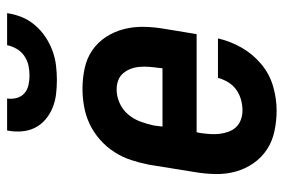

<svg xmlns="http://www.w3.org/2000/svg" viewBox="-149 -641 798 540"><g transform="rotate(-90 250.0 -371.0)"><path d="M209 8Q180 8 151.5 2Q123 -4 100 -19Q77 -34 61 -57Q45 -80 37.5 -107Q30 -134 30.5 -163.5Q31 -193 36 -222L57 -352Q62 -377 70 -401.5Q78 -426 92.5 -448.5Q107 -471 127.5 -489Q148 -507 171.5 -518Q195 -529 220.5 -533.5Q246 -538 270 -538Q299 -538 327.5 -532Q356 -526 378.5 -510.5Q401 -495 416 -472Q431 -449 438 -422Q445 -395 444.5 -366Q444 -337 439 -308L424 -217H148L146 -207Q144 -193 143 -179.5Q142 -166 143.5 -153Q145 -140 149.5 -127.5Q154 -115 162.5 -106Q171 -97 183.5 -92.5Q196 -88 209 -88Q224 -88 239 -92Q254 -96 267 -105Q280 -114 288.5 -128Q297 -142 301 -157H412Q404 -122 386 -90.5Q368 -59 340 -35.5Q312 -12 277.5 -2Q243 8 209 8ZM164 -313H328L329 -323Q331 -337 332 -350.5Q333 -364 332 -377Q331 -390 326.5 -402Q322 -414 314 -423.5Q306 -433 294 -437.5Q282 -442 268 -442Q249 -442 230 -433.5Q211 -425 198 -409.5Q185 -394 178 -375Q171 -356 167 -337ZM295 -610Q274 -610 254 -612.5Q234 -615 216 -622.5Q198 -630 183.5 -642.5Q169 -655 160.5 -672Q152 -689 150.5 -709.5Q149 -730 153 -750H243Q241 -736 244.5 -723Q248 -710 257.5 -701.5Q267 -693 280.5 -690Q294 -687 307 -687Q322 -687 336 -690Q350 -693 362.5 -701.5Q375 -710 382.5 -723Q390 -736 393 -750H483Q480 -729 472 -709Q464 -689 449.5 -672Q435 -655 416.5 -642.5Q398 -630 377.5 -622.5Q357 -615 336 -612.5Q315 -610 295 -610Z"/></g></svg>

Font: Iosevka Curly Slab Oblique
Style: Bold
Weight: 700
Italic angle: -9°
Monospace: yes
Designer: Belleve Invis
Foundry: Belleve Invis
Version: Version 11.1.0; ttfautohint (v1.8.3)